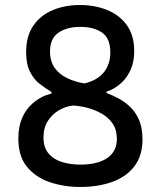

<svg xmlns="http://www.w3.org/2000/svg" viewBox="-20 -732 640 764"><path d="M300 12Q235 12 178.5 -7Q122 -26 87.5 -68Q53 -110 53 -181Q53 -228 68 -262.5Q83 -297 108 -319Q133 -341 160 -352L185 -360V-366Q161 -380 137.5 -398.5Q114 -417 99 -447Q84 -477 84 -525Q84 -589 113 -630.5Q142 -672 190.5 -692Q239 -712 298 -712Q358 -712 407 -692Q456 -672 485 -631.5Q514 -591 514 -528Q514 -488 501 -457.5Q488 -427 467.5 -406.5Q447 -386 421 -374L404 -367V-362Q425 -354 449.5 -341.5Q474 -329 496.5 -308Q519 -287 533 -255.5Q547 -224 547 -178Q547 -112 514.5 -70Q482 -28 426 -8Q370 12 300 12ZM300 -77Q368 -77 406.5 -103Q445 -129 445 -180Q445 -216 428 -240.5Q411 -265 384.5 -280Q358 -295 327.5 -303Q297 -311 270 -312Q242 -309 215 -293.5Q188 -278 170.5 -251Q153 -224 153 -185Q153 -145 173.5 -121Q194 -97 227.5 -87Q261 -77 300 -77ZM316 -400Q367 -412 393 -444Q419 -476 419 -523Q419 -579 386.5 -602Q354 -625 300 -625Q246 -625 212.5 -602Q179 -579 179 -527Q179 -488 197.5 -462Q216 -436 247.5 -421Q279 -406 316 -400Z"/></svg>

Font: AR One Sans Medium
Style: Regular
Weight: 500
Designer: Niteesh Yadav
Foundry: Niteesh Yadav
Version: Version 1.001;gftools[0.9.33]